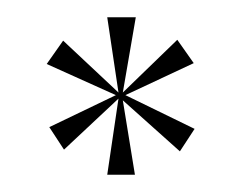

<svg xmlns="http://www.w3.org/2000/svg" viewBox="-20 -719 279 222"><path d="M114 -609 37 -572 54 -546 117 -605 104 -517H136L122 -603L188 -544L205 -570L125 -609L204 -646L185 -673L122 -612L137 -699H104L117 -612L53 -672L34 -645Z"/></svg>

Font: Moniqa Display
Style: Regular
Weight: 400
Designer: Rajesh Rajput
Foundry: Rajesh Rajput
Version: Version 1.000